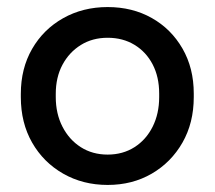

<svg xmlns="http://www.w3.org/2000/svg" viewBox="-20 -514 608 544"><path d="M285 10Q215 10 159 -22Q103 -54 71 -110Q39 -166 39 -239V-248Q39 -320 71 -375.5Q103 -431 159 -462.5Q215 -494 285 -494Q355 -494 410 -463Q465 -432 497 -376.5Q529 -321 529 -249V-239Q529 -166 497 -110Q465 -54 410 -22Q355 10 285 10ZM285 -76Q328 -76 361 -97Q394 -118 412.5 -155Q431 -192 431 -239V-249Q431 -296 412.5 -331.5Q394 -367 361 -387Q328 -407 285 -407Q242 -407 209 -386.5Q176 -366 157 -330.5Q138 -295 138 -248V-239Q138 -192 157 -155Q176 -118 209 -97Q242 -76 285 -76Z"/></svg>

Font: SUSE Medium
Style: Regular
Weight: 500
Designer: Rene Bieder
Foundry: SUSE
Version: Version 1.000